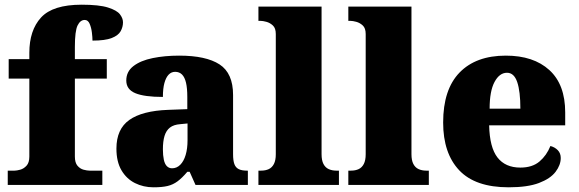

<svg xmlns="http://www.w3.org/2000/svg" viewBox="-20 -788 2465 818"><path d="M13 0V-61H42Q51 -61 66 -65Q81 -69 93 -82Q105 -95 105 -121V-453H17V-536H105V-563Q105 -659 155 -713.5Q205 -768 328 -768Q402 -768 440 -756Q478 -744 491 -727Q504 -710 504 -693Q504 -673 494 -655Q484 -637 456 -626Q428 -615 374 -615Q374 -629 371.5 -649.5Q369 -670 362 -686.5Q355 -703 341 -703Q322 -703 310.5 -679.5Q299 -656 299 -588V-536H435V-453H299V-121Q299 -95 310 -82Q321 -69 336 -65Q351 -61 362 -61H416V0Z M634 10Q591 10 555 -8Q519 -26 497.5 -62.5Q476 -99 476 -155Q476 -238 531 -277Q586 -316 697 -320L778 -323V-375Q778 -412 772.5 -435.5Q767 -459 755.5 -470.5Q744 -482 726 -482Q710 -482 698.5 -470Q687 -458 680.5 -434.5Q674 -411 674 -375Q595 -375 556.5 -391Q518 -407 518 -445Q518 -483 548.5 -506.5Q579 -530 630.5 -540.5Q682 -551 743 -551Q858 -551 915.5 -513.5Q973 -476 973 -383V-131Q973 -104 978.5 -89Q984 -74 997 -67.5Q1010 -61 1032 -61H1036V0H813L788 -56H778Q756 -30 736.5 -15.5Q717 -1 693.5 4.5Q670 10 634 10ZM713 -71Q733 -71 748 -86Q763 -101 771 -128Q779 -155 779 -191V-262L748 -259Q720 -257 704 -244.5Q688 -232 681 -209Q674 -186 674 -152Q674 -126 678 -107.5Q682 -89 691 -80Q700 -71 713 -71Z M1081 0V-61H1092Q1111 -61 1125 -67.5Q1139 -74 1147 -89.5Q1155 -105 1155 -131V-643Q1155 -668 1142.5 -679.5Q1130 -691 1115 -695Q1100 -699 1092 -699H1081V-760H1350V-131Q1350 -105 1358 -89.5Q1366 -74 1380.5 -67.5Q1395 -61 1413 -61H1424V0Z M1464 0V-61H1475Q1494 -61 1508 -67.5Q1522 -74 1530 -89.5Q1538 -105 1538 -131V-643Q1538 -668 1525.5 -679.5Q1513 -691 1498 -695Q1483 -699 1475 -699H1464V-760H1733V-131Q1733 -105 1741 -89.5Q1749 -74 1763.5 -67.5Q1778 -61 1796 -61H1807V0Z M2147 10Q2005 10 1936.5 -62.5Q1868 -135 1868 -266Q1868 -407 1938 -479Q2008 -551 2135 -551Q2253 -551 2320.5 -489.5Q2388 -428 2388 -309V-254H2064Q2066 -160 2099.5 -117Q2133 -74 2197 -74Q2248 -74 2278.5 -100Q2309 -126 2325 -166Q2344 -161 2356.5 -148Q2369 -135 2369 -115Q2369 -85 2347 -56Q2325 -27 2276.5 -8.5Q2228 10 2147 10ZM2197 -325Q2197 -399 2183.5 -438.5Q2170 -478 2140 -478Q2108 -478 2087 -439Q2066 -400 2066 -325Z"/></svg>

Font: Noto Serif Khmer Black
Style: Regular
Weight: 900
Version: Version 2.003